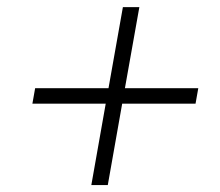

<svg xmlns="http://www.w3.org/2000/svg" viewBox="-20 -620 626 547"><path d="M240.2 -92.8 281.2 -324.7H72.3L80.1 -368.7H289.1L330.1 -599.6H377L335.9 -368.7H544.9L537.1 -324.7H328.1L287.1 -92.8Z"/></svg>

Font: Cascadia Code NF ExtraLight
Style: Italic
Weight: 200
Italic angle: -10°
Monospace: yes
Designer: Aaron Bell
Foundry: Saja Typeworks
Version: Version 2404.023; ttfautohint (v1.8.4)